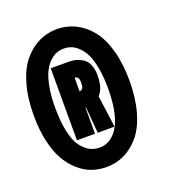

<svg xmlns="http://www.w3.org/2000/svg" viewBox="-107 -803 665 729"><g transform="rotate(-20 225.0 -438.5)"><path d="M202 -160Q170.5 -160 142.2 -170.2Q114 -180.5 89.2 -202.5Q64.5 -224.5 46.5 -256.8Q28.5 -289 18.2 -335.8Q8 -382.5 8 -439Q8 -509 23.8 -563.5Q39.5 -618 66.8 -650.8Q94 -683.5 128.2 -700.2Q162.5 -717 202 -717Q241.5 -717 275.8 -700.2Q310 -683.5 337 -650.8Q364 -618 379.5 -563.5Q395 -509 395 -439Q395 -368.5 379.5 -314Q364 -259.5 337 -226.5Q310 -193.5 275.8 -176.8Q241.5 -160 202 -160ZM202 -238.5Q217.5 -238.5 231.5 -243.8Q245.5 -249 260 -263Q274.5 -277 285 -298.8Q295.5 -320.5 302 -356.5Q308.5 -392.5 308.5 -439Q308.5 -485 302 -521Q295.5 -557 285 -578.5Q274.5 -600 260 -614Q245.5 -628 231.5 -633.2Q217.5 -638.5 202 -638.5Q186.5 -638.5 172.2 -633.2Q158 -628 143.5 -614Q129 -600 118.5 -578.5Q108 -557 101.2 -521Q94.5 -485 94.5 -439Q94.5 -381.5 103.8 -340.2Q113 -299 129.2 -278Q145.5 -257 163.2 -247.8Q181 -238.5 202 -238.5ZM130 -294V-585H204Q218.5 -585 231 -581.8Q243.5 -578.5 257.5 -570.2Q271.5 -562 279.8 -543.8Q288 -525.5 288 -499Q288 -447.5 264.5 -422.5L282 -294H214L205 -400H203V-294ZM203 -520V-466H204Q211 -466 214.8 -470.5Q218.5 -475 219.2 -480.5Q220 -486 220 -495Q220 -520 204 -520Z"/></g></svg>

Font: League Mono Condensed ExtraBold
Style: Regular
Weight: 800
Width: 1
Designer: Tyler Finck
Foundry: The League of Moveable Type / Tyler Finck
Version: Version 2.210